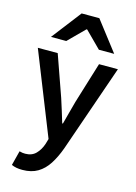

<svg xmlns="http://www.w3.org/2000/svg" viewBox="-138 -816 772 1091"><g transform="rotate(15 247.5 -271.0)"><path d="M106 202Q86 202 70.5 199Q55 196 42 190L64 104Q74 107 82 108Q90 109 98 109Q137 109 160.5 85Q184 61 196 25L205 -6L12 -491H129L214 -250Q225 -218 235.5 -182.5Q246 -147 257 -112H261Q270 -146 279.5 -181.5Q289 -217 298 -250L372 -491H483L305 22Q285 77 259 117.5Q233 158 196 180Q159 202 106 202ZM68 -570 202 -744H306L440 -570H350L256 -664H252L158 -570Z"/></g></svg>

Font: Source Sans 3 ExtraLight SemiBold
Style: Regular
Weight: 600
Version: Version 3.052;hotconv 1.1.0;makeotfexe 2.6.0